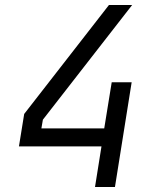

<svg xmlns="http://www.w3.org/2000/svg" viewBox="-20 -750 640 770"><path d="M361 0H441L508 -420H428L398 -235H146L152 -270L510 -730H417L77 -293L56 -163H387Z"/></svg>

Font: JetBrains Mono Light
Style: Italic
Weight: 336
Italic angle: -9°
Monospace: yes
Designer: Philipp Nurullin, Konstantin Bulenkov
Foundry: JetBrains
Version: Version 2.305